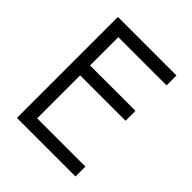

<svg xmlns="http://www.w3.org/2000/svg" viewBox="-198 -837 960 960"><g transform="rotate(45 282.0 -357.0)"><path d="M80 0V-714H494V-644H153V-444H474V-374H153V-70H494V0Z"/></g></svg>

Font: Arcon
Style: Regular
Weight: 400
Designer: M. Zarth
Foundry: martin zarth - visuelle & digitale kommunikation
Version: Version 1.131;PS 001.131;hotconv 1.0.70;makeotf.lib2.5.58329